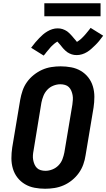

<svg xmlns="http://www.w3.org/2000/svg" viewBox="-20 -1150 653 1178"><path d="M257 8Q224 8 192 2Q160 -4 133 -20Q106 -36 87 -60.5Q68 -85 59 -115.5Q50 -146 50 -179Q50 -212 55 -245L104 -538Q109 -566 118.5 -594Q128 -622 145.5 -646.5Q163 -671 187.5 -690.5Q212 -710 239 -722Q266 -734 295 -738.5Q324 -743 352 -743Q385 -743 417 -737Q449 -731 476 -715Q503 -699 522 -674.5Q541 -650 550 -619.5Q559 -589 559 -556Q559 -523 554 -490L505 -197Q501 -169 491 -141Q481 -113 463.5 -88.5Q446 -64 422 -44.5Q398 -25 370.5 -13Q343 -1 314 3.5Q285 8 257 8ZM259 -102Q280 -102 301.5 -110.5Q323 -119 339 -135.5Q355 -152 363 -173Q371 -194 375 -215L424 -508Q426 -523 427 -537.5Q428 -552 425.5 -566Q423 -580 417.5 -593Q412 -606 402.5 -615.5Q393 -625 379 -629Q365 -633 350 -633Q329 -633 307.5 -624.5Q286 -616 270.5 -599.5Q255 -583 246.5 -562Q238 -541 234 -520L186 -227Q183 -212 182 -197.5Q181 -183 183.5 -169Q186 -155 191.5 -142Q197 -129 206.5 -119.5Q216 -110 230 -106Q244 -102 259 -102ZM248 -809 171 -857Q184 -875 196.5 -889.5Q209 -904 220.5 -916Q232 -928 243.5 -938Q255 -948 270 -957Q285 -966 301 -971Q317 -976 333 -976Q341 -976 349 -975Q357 -974 364 -971.5Q371 -969 378.5 -965.5Q386 -962 391.5 -958Q397 -954 403.5 -948Q410 -942 415 -936.5Q420 -931 424 -926.5Q428 -922 434 -914.5Q440 -907 444.5 -902.5Q449 -898 452 -893Q455 -895 459 -897.5Q463 -900 467.5 -903.5Q472 -907 475 -909.5Q478 -912 480.5 -914.5Q483 -917 486 -920Q489 -923 492 -926Q495 -929 498.5 -933Q502 -937 505.5 -941Q509 -945 512.5 -949.5Q516 -954 520 -958.5Q524 -963 528 -968.5Q532 -974 536 -979L613 -931Q600 -913 588 -898.5Q576 -884 564 -872.5Q552 -861 540.5 -850.5Q529 -840 514.5 -831Q500 -822 483.5 -817Q467 -812 451 -812Q443 -812 435 -813Q427 -814 420 -816.5Q413 -819 405.5 -822.5Q398 -826 392.5 -830Q387 -834 380.5 -840Q374 -846 369 -851.5Q364 -857 360.5 -861.5Q357 -866 351 -873.5Q345 -881 339.5 -886.5Q334 -892 332 -895Q329 -893 325 -890.5Q321 -888 316.5 -884.5Q312 -881 309.5 -878.5Q307 -876 304 -873.5Q301 -871 298 -868Q295 -865 292 -862Q289 -859 286 -855Q283 -851 279.5 -847Q276 -843 272 -838.5Q268 -834 264.5 -829.5Q261 -825 257 -819.5Q253 -814 248 -809ZM597 -1050H252V-1130H597Z"/></svg>

Font: Iosevka SS04 XBd Ex Obl
Style: Regular
Weight: 800
Width: 7
Italic angle: -9°
Monospace: yes
Designer: Belleve Invis
Foundry: Belleve Invis
Version: Version 19.0.0; ttfautohint (v1.8.4)